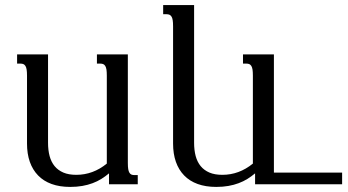

<svg xmlns="http://www.w3.org/2000/svg" viewBox="-20 -736 1392 767"><path d="M406.7 -433.6Q406.7 -448.7 405.3 -458Q403.8 -467.3 400.4 -472.7Q397 -478 392.1 -480Q387.2 -481.9 380.9 -481.9H367.2V-518.6H490.7V-85Q490.7 -69.8 492.2 -60.5Q493.7 -51.3 497.1 -45.9Q500.5 -40.5 505.1 -38.6Q509.8 -36.6 516.6 -36.6H530.3V0H415.5V-43.5Q400.9 -31.2 384.8 -21.2Q368.7 -11.2 349.9 -4.2Q331.1 2.9 308.8 6.8Q286.6 10.7 260.3 10.7Q218.3 10.7 186 -1Q153.8 -12.7 132.1 -35.2Q110.4 -57.6 99.1 -89.6Q87.9 -121.6 87.9 -162.6V-433.6Q87.9 -448.7 86.4 -458Q85 -467.3 81.5 -472.7Q78.1 -478 73.2 -480Q68.4 -481.9 62 -481.9H48.3V-518.6H171.9V-165.5Q171.9 -136.2 178.2 -112.5Q184.6 -88.9 198.2 -72.3Q211.9 -55.7 233.2 -46.6Q254.4 -37.6 284.7 -37.6Q351.6 -37.6 406.7 -82.5Z M755.4 -715.8V-165.5Q755.4 -136.2 761.7 -112.5Q768.1 -88.9 781.7 -72.3Q795.4 -55.7 816.7 -46.6Q837.9 -37.6 868.2 -37.6Q935.1 -37.6 990.2 -82.5V-433.6Q990.2 -448.7 988.8 -458Q987.3 -467.3 983.9 -472.7Q980.5 -478 975.6 -480Q970.7 -481.9 964.4 -481.9H950.7V-518.6H1074.2V-46.4H1346.7V0H999V-43.5Q984.4 -31.2 968.3 -21.2Q952.1 -11.2 933.3 -4.2Q914.6 2.9 892.3 6.8Q870.1 10.7 843.8 10.7Q801.8 10.7 769.5 -1Q737.3 -12.7 715.6 -35.2Q693.8 -57.6 682.6 -89.6Q671.4 -121.6 671.4 -162.6V-630.9Q671.4 -646 669.9 -655.3Q668.5 -664.6 665 -669.9Q661.6 -675.3 656.7 -677.2Q651.9 -679.2 645.5 -679.2H631.8V-715.8Z"/></svg>

Font: Arian AMU Serif
Style: Regular
Weight: 400
Designer: Ruben Hakobyan (Tarumian)
Foundry: Ruben Hakobyan (Tarumian)
Version: Version 1.002